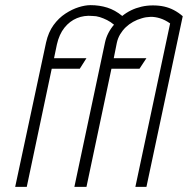

<svg xmlns="http://www.w3.org/2000/svg" viewBox="-20 -726 730 746"><path d="M641 -635 506 0H549L690 -663Q674 -677 656 -686.5Q638 -696 618 -700.5Q598 -705 574 -705Q551 -705 529.5 -700Q508 -695 489.5 -686Q471 -677 455 -664Q427 -687 396.5 -696.5Q366 -706 332 -706Q311 -706 285.5 -698Q260 -690 234 -673Q208 -656 188 -628.5Q168 -601 159 -561L39 0H84L181 -459H290L316 -500H190L201 -553Q210 -593 230.5 -618.5Q251 -644 279 -655.5Q307 -667 339 -664Q354 -664 368 -659.5Q382 -655 396 -648Q410 -641 423 -630Q410 -615 401 -597.5Q392 -580 388 -561L269 0H316L413 -459H522L549 -500H422L434 -560Q438 -578 447 -593Q456 -608 468.5 -620Q481 -632 497 -641Q513 -650 531 -655Q547 -660 564.5 -660.5Q582 -661 601.5 -655Q621 -649 641 -635Z"/></svg>

Font: Advent Pro Light
Style: Italic
Weight: 300
Italic angle: -12°
Version: Version 3.000